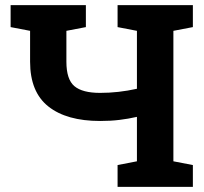

<svg xmlns="http://www.w3.org/2000/svg" viewBox="-20 -731 798 751"><path d="M439.9 0V-85.4L515.6 -100.1V-273.9Q481.4 -266.1 447 -262Q412.6 -257.8 371.6 -257.8Q240.7 -257.8 169.2 -314.5Q97.7 -371.1 97.7 -489.7V-610.4L21.5 -625V-710.9H315.9V-625L239.7 -610.4V-489.7Q239.7 -420.4 271 -394Q302.2 -367.7 371.6 -367.7Q443.4 -367.7 515.6 -383.8V-610.4L439.9 -625V-710.9H734.4V-625L658.2 -610.4V-100.1L734.4 -85.4V0Z"/></svg>

Font: Roboto Slab
Style: Bold
Weight: 700
Designer: Google
Version: Version 2.000; ttfautohint (v1.8.1.43-b0c9)